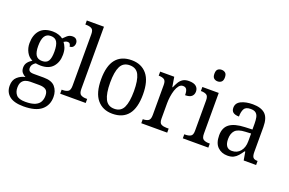

<svg xmlns="http://www.w3.org/2000/svg" viewBox="-119 -1197 2820 1873"><g transform="rotate(20 1291.5 -260.5)"><path d="M214 239Q116 239 68 200.5Q20 162 20 94Q20 35 55 3.5Q90 -28 136 -37Q116 -46 99.5 -65Q83 -84 83 -117Q83 -147 99 -169Q115 -191 145 -210Q105 -228 82.5 -269.5Q60 -311 60 -361Q60 -447 104 -496.5Q148 -546 237 -546Q270 -546 299 -536Q328 -526 343 -513Q356 -527 379 -547Q402 -567 434 -567Q461 -567 474.5 -551.5Q488 -536 488 -515Q488 -494 476 -478.5Q464 -463 439 -463Q439 -476 431.5 -488Q424 -500 407 -500Q395 -500 386 -496Q377 -492 368 -486Q384 -465 395 -437Q406 -409 406 -365Q406 -290 364 -241Q322 -192 237 -192Q225 -192 210 -193.5Q195 -195 185 -197Q169 -188 157 -172.5Q145 -157 145 -134Q145 -114 157.5 -103.5Q170 -93 204 -93H306Q389 -93 424.5 -51Q460 -9 460 53Q460 139 400 189Q340 239 214 239ZM234 -239Q280 -239 298.5 -269Q317 -299 317 -365Q317 -433 298 -465.5Q279 -498 233 -498Q189 -498 169 -464.5Q149 -431 149 -364Q149 -300 169 -269.5Q189 -239 234 -239ZM216 191Q281 191 317 175Q353 159 367.5 131.5Q382 104 382 69Q382 24 358 7Q334 -10 289 -10H197Q172 -10 149 -2Q126 6 111.5 27Q97 48 97 87Q97 132 122.5 161.5Q148 191 216 191Z M510 0V-42H522Q554 -42 575.5 -54.5Q597 -67 597 -114V-650Q597 -695 574.5 -706.5Q552 -718 522 -718H510V-760H688V-114Q688 -67 709.5 -54.5Q731 -42 763 -42H775V0Z M1053 10Q953 10 895 -59Q837 -128 837 -269Q837 -409 892.5 -477.5Q948 -546 1056 -546Q1157 -546 1214.5 -477.5Q1272 -409 1272 -269Q1272 -128 1216.5 -59Q1161 10 1053 10ZM1055 -42Q1123 -42 1150.5 -99.5Q1178 -157 1178 -269Q1178 -381 1150.5 -437Q1123 -493 1054 -493Q987 -493 959 -437Q931 -381 931 -269Q931 -157 959.5 -99.5Q988 -42 1055 -42Z M1352 0V-42H1355Q1386 -42 1408 -54Q1430 -66 1430 -114V-426Q1430 -471 1408 -482.5Q1386 -494 1356 -494H1353V-536H1499L1516 -434H1520Q1533 -464 1548 -489.5Q1563 -515 1587 -530.5Q1611 -546 1650 -546Q1700 -546 1724 -526Q1748 -506 1748 -472Q1748 -441 1727.5 -422Q1707 -403 1660 -403Q1660 -444 1649 -462.5Q1638 -481 1611 -481Q1587 -481 1570 -460Q1553 -439 1542.5 -406.5Q1532 -374 1527 -337.5Q1522 -301 1522 -270V-109Q1522 -64 1544 -53Q1566 -42 1596 -42H1621V0Z M1911 -638Q1888 -638 1872.5 -651.5Q1857 -665 1857 -698Q1857 -732 1872.5 -745Q1888 -758 1911 -758Q1934 -758 1950 -745Q1966 -732 1966 -698Q1966 -665 1950 -651.5Q1934 -638 1911 -638ZM1783 0V-42H1795Q1826 -42 1848 -53.5Q1870 -65 1870 -109V-426Q1870 -470 1849 -482Q1828 -494 1797 -494H1791V-536H1961V-114Q1961 -67 1982.5 -54.5Q2004 -42 2036 -42H2048V0Z M2248 10Q2187 10 2146.5 -29Q2106 -68 2106 -150Q2106 -230 2158 -268Q2210 -306 2316 -310L2392 -313V-373Q2392 -410 2386.5 -437.5Q2381 -465 2363 -480.5Q2345 -496 2308 -496Q2256 -496 2240.5 -465.5Q2225 -435 2225 -387Q2185 -387 2164.5 -402Q2144 -417 2144 -450Q2144 -499 2192.5 -522.5Q2241 -546 2313 -546Q2398 -546 2441 -507Q2484 -468 2484 -373V-114Q2484 -72 2497 -57Q2510 -42 2541 -42H2544V0H2415L2400 -87H2393Q2374 -59 2355 -37Q2336 -15 2311.5 -2.5Q2287 10 2248 10ZM2273 -48Q2328 -48 2360.5 -87.5Q2393 -127 2393 -191V-272L2335 -269Q2259 -266 2229.5 -234.5Q2200 -203 2200 -145Q2200 -98 2218 -73Q2236 -48 2273 -48Z"/></g></svg>

Font: Noto Serif Khmer SemiCondensed
Style: Regular
Weight: 400
Width: 4
Designer: Danh Hong and the Monotype Design Team
Foundry: Monotype Imaging Inc.
Version: Version 2.004; ttfautohint (v1.8.4.7-5d5b)